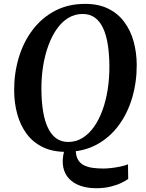

<svg xmlns="http://www.w3.org/2000/svg" viewBox="-20 -773 751 990"><path d="M476 197.5Q430.5 197.5 394.8 185Q359 172.5 336.2 148.5Q313.5 124.5 306.2 89.5Q299 54.5 310 9L370.5 2.5Q371.5 33.5 383.2 52.2Q395 71 415 80.2Q435 89.5 460.2 92.8Q485.5 96 514 96Q530 96 552.8 93.5Q575.5 91 598.8 86.2Q622 81.5 640 74.5L641 149.5Q628 159.5 604.2 170.8Q580.5 182 548 189.8Q515.5 197.5 476 197.5ZM319.5 10Q250 10 199.8 -14.8Q149.5 -39.5 117.2 -83.2Q85 -127 69.2 -184Q53.5 -241 53 -305.5Q52.5 -394.5 76.5 -475Q100.5 -555.5 147.5 -618Q194.5 -680.5 262.8 -716.8Q331 -753 419 -753Q488.5 -753 538.8 -728Q589 -703 621.2 -659.2Q653.5 -615.5 669 -559.2Q684.5 -503 685 -440Q685.5 -351 661.8 -269.8Q638 -188.5 591.2 -125.5Q544.5 -62.5 476.2 -26.2Q408 10 319.5 10ZM331.5 -41Q371.5 -41 405 -61.5Q438.5 -82 464.5 -118.8Q490.5 -155.5 508.5 -205Q526.5 -254.5 535.5 -312.8Q544.5 -371 544 -434Q543.5 -496 535.5 -545.2Q527.5 -594.5 511 -629.2Q494.5 -664 468.5 -682.5Q442.5 -701 406 -701Q366 -701 332.5 -680.8Q299 -660.5 273.2 -624Q247.5 -587.5 229.5 -538.5Q211.5 -489.5 202.2 -431.8Q193 -374 193.5 -311Q194 -248.5 202.2 -198.5Q210.5 -148.5 227.5 -113.2Q244.5 -78 270.2 -59.5Q296 -41 331.5 -41Z"/></svg>

Font: Merriweather 36pt SemiBold
Style: Italic
Weight: 600
Italic angle: -7.8°
Version: Version 2.101